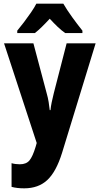

<svg xmlns="http://www.w3.org/2000/svg" viewBox="-20 -786 542 1046"><path d="M2 -550H162L234 -279Q241 -255 245 -230.5Q249 -206 251 -186H255Q257 -206 261.5 -228Q266 -250 273 -278L343 -550H501L318 47Q286 150 237.5 195Q189 240 112 240Q92 240 75 238Q58 236 43 232V103Q53 106 64.5 107.5Q76 109 88 109Q123 109 140.5 88Q158 67 174 14L180 -7ZM325 -766Q344 -733 372.5 -693.5Q401 -654 429 -619V-606H335Q315 -620 294.5 -639.5Q274 -659 251 -684Q228 -659 207.5 -639Q187 -619 170 -606H74V-619Q90 -638 110.5 -665Q131 -692 149.5 -719Q168 -746 178 -766Z"/></svg>

Font: Noto Sans Thai Cond ExtBd
Style: Regular
Weight: 800
Width: 3
Designer: Monotype Design Team
Foundry: Monotype Imaging Inc.
Version: Version 2.002; ttfautohint (v1.8.4.7-5d5b)